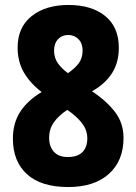

<svg xmlns="http://www.w3.org/2000/svg" viewBox="-20 -744 550 774"><path d="M256 -724Q349 -724 404 -679.5Q459 -635 459 -551Q459 -492 431.5 -449Q404 -406 351 -376Q411 -336 444.5 -291.5Q478 -247 478 -188Q478 -96 419 -43Q360 10 255 10Q146 10 89 -41.5Q32 -93 32 -185Q32 -248 61.5 -293.5Q91 -339 148 -373Q101 -409 76 -452.5Q51 -496 51 -552Q51 -634 107.5 -679Q164 -724 256 -724ZM255 -603Q230 -603 214 -586Q198 -569 198 -540Q198 -511 213 -489.5Q228 -468 254 -449Q284 -470 298.5 -490.5Q313 -511 313 -540Q313 -569 296.5 -586Q280 -603 255 -603ZM178 -189Q178 -154 197 -132.5Q216 -111 253 -111Q293 -111 312.5 -131Q332 -151 332 -187Q332 -217 314.5 -242Q297 -267 264 -292L251 -301Q215 -277 196.5 -250Q178 -223 178 -189Z"/></svg>

Font: Noto Sans Armenian Condensed ExtraBold
Style: Regular
Weight: 800
Width: 3
Designer: Monotype Design Team
Foundry: Monotype Imaging Inc.
Version: Version 2.008; ttfautohint (v1.8.4.7-5d5b)